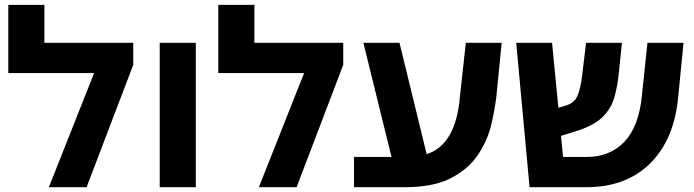

<svg xmlns="http://www.w3.org/2000/svg" viewBox="-20 -780 2893 800"><path d="M165 -601.6Q257.8 -601.6 535.2 -601.6Q535.2 -579.1 535.2 -509.8Q486.3 -382.8 340.8 0Q301.8 0 183.6 0Q231.4 -119.1 372.1 -475.6Q283.2 -475.6 14.6 -475.6Q14.6 -524.4 14.6 -671.9Q14.6 -693.4 14.6 -759.8Q52.7 -759.8 165 -759.8Q165 -720.7 165 -601.6Z M645.5 0Q645.5 -113.3 645.5 -451.2Q645.5 -489.3 645.5 -601.6Q682.6 -601.6 795.9 -601.6Q795.9 -451.2 795.9 0Q757.8 0 645.5 0Z M1040 -601.6Q1132.8 -601.6 1410.2 -601.6Q1410.2 -579.1 1410.2 -509.8Q1361.3 -382.8 1215.8 0Q1176.8 0 1058.6 0Q1106.4 -119.1 1247.1 -475.6Q1158.2 -475.6 889.6 -475.6Q889.6 -524.4 889.6 -671.9Q889.6 -693.4 889.6 -759.8Q927.7 -759.8 1040 -759.8Q1040 -720.7 1040 -601.6Z M2047.9 -375Q2041 -319.3 2025.4 -253.9Q2008.8 -189.5 1968.8 -130.9Q1928.7 -73.2 1855.5 -36.1Q1783.2 0 1666 0Q1595.7 0 1455.1 0Q1455.1 -19.5 1455.1 -79.1Q1455.1 -90.8 1455.1 -126Q1494.1 -126 1611.3 -126Q1582 -245.1 1494.1 -601.6Q1532.2 -601.6 1644.5 -601.6Q1672.9 -486.3 1757.8 -137.7Q1879.9 -176.8 1896.5 -378.9Q1904.3 -453.1 1920.9 -601.6Q1958 -601.6 2070.3 -601.6Q2064.5 -544.9 2047.9 -375Z M2805.7 -375Q2789.1 -198.2 2688.5 -98.6Q2587.9 0 2423.8 0Q2344.7 0 2186.5 0Q2172.9 -150.4 2130.9 -601.6Q2168 -601.6 2280.3 -601.6Q2287.1 -534.2 2306.6 -331.1Q2315.4 -334 2339.8 -340.8Q2373 -351.6 2385.7 -379.9Q2398.4 -408.2 2405.3 -462.9Q2411.1 -509.8 2421.9 -601.6Q2459 -601.6 2571.3 -601.6Q2568.4 -570.3 2558.6 -476.6Q2552.7 -418.9 2539.1 -372.1Q2525.4 -325.2 2487.3 -289.1Q2449.2 -253.9 2371.1 -230.5Q2353.5 -224.6 2317.4 -213.9Q2319.3 -192.4 2326.2 -126Q2350.6 -126 2423.8 -126Q2521.5 -126 2582 -189.5Q2641.6 -252.9 2654.3 -378.9Q2662.1 -453.1 2677.7 -601.6Q2714.8 -601.6 2828.1 -601.6Q2822.3 -544.9 2805.7 -375Z"/></svg>

Font: Noto Sans Hebrew DECATHLON 
Style: Bold
Weight: 400
Designer: Monotype Design Team
Version: Version 2.000;GOOG;noto-fonts:20170220:a8a215d2e889